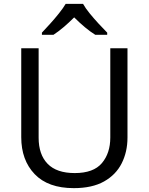

<svg xmlns="http://www.w3.org/2000/svg" viewBox="-20 -964 771 994"><path d="M640 -252Q640 -178 610 -118.5Q580 -59 518.5 -24.5Q457 10 362 10Q229 10 159.5 -62.5Q90 -135 90 -254V-714H180V-251Q180 -164 226.5 -116Q273 -68 367 -68Q464 -68 507.5 -119.5Q551 -171 551 -252V-714H640ZM410 -944Q422 -922 444.5 -894.5Q467 -867 491.5 -840.5Q516 -814 535 -795V-784H473Q447 -800 419 -823.5Q391 -847 364 -874Q337 -847 310 -824Q283 -801 257 -784H197V-795Q216 -815 239.5 -841Q263 -867 285 -894.5Q307 -922 320 -944Z"/></svg>

Font: Noto Sans Avestan
Style: Regular
Weight: 400
Designer: Monotype Design Team
Foundry: Monotype Imaging Inc.
Version: Version 2.003; ttfautohint (v1.8.4.7-5d5b)